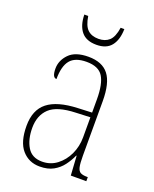

<svg xmlns="http://www.w3.org/2000/svg" viewBox="-137 -796 709 884"><g transform="rotate(20 217.5 -354.0)"><path d="M166 10Q113 10 79.5 -28.5Q46 -67 46 -146Q46 -224 93.5 -261.5Q141 -299 240 -303L309 -306V-371Q309 -446 287 -481.5Q265 -517 206 -517Q150 -517 126 -487.5Q102 -458 102 -395Q81 -395 81 -439Q81 -479 111.5 -510.5Q142 -542 206 -542Q274 -542 305.5 -501.5Q337 -461 337 -372V-105Q337 -68 341 -50Q345 -32 356 -26Q367 -20 388 -20H392V0H316L310 -95H308Q296 -68 278 -44Q260 -20 233 -5Q206 10 166 10ZM169 -15Q210 -15 241.5 -39Q273 -63 291 -101.5Q309 -140 309 -185V-283L239 -280Q148 -277 111 -242Q74 -207 74 -146Q74 -90 96.5 -52.5Q119 -15 169 -15ZM220 -606Q170 -606 146 -635.5Q122 -665 121 -718H140Q147 -672 166.5 -653.5Q186 -635 220 -635Q252 -635 272 -653Q292 -671 299 -718H317Q316 -665 292.5 -635.5Q269 -606 220 -606Z"/></g></svg>

Font: Noto Serif Ethiopic Condensed Thin
Style: Regular
Weight: 100
Width: 3
Designer: Monotype Design Team
Foundry: Monotype Imaging Inc.
Version: Version 2.102; ttfautohint (v1.8.4.7-5d5b)